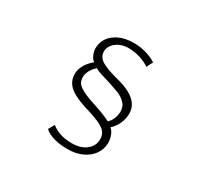

<svg xmlns="http://www.w3.org/2000/svg" viewBox="-168 -994 1336 1273"><g transform="rotate(30 500.0 -357.0)"><path d="M501 -725Q463 -725 433 -710.5Q403 -696 386.5 -673Q370 -650 370 -627Q370 -581 411.5 -556.5Q453 -532 536 -511Q597 -496 638 -474Q679 -452 700.5 -421.5Q722 -391 722 -350Q722 -309 704.5 -271.5Q687 -234 659 -210Q676 -197 687 -170Q698 -143 698 -112Q698 -65 671 -26Q644 13 595.5 35.5Q547 58 485 58Q424 58 379 45Q334 32 306 7L332 -39Q356 -19 395 -4.5Q434 10 489 10Q558 10 599 -23Q640 -56 640 -106Q640 -136 626 -156.5Q612 -177 575.5 -195.5Q539 -214 472 -234Q402 -255 359.5 -277.5Q317 -300 297 -329.5Q277 -359 277 -401Q277 -431 295 -465Q313 -499 350 -529Q332 -542 321.5 -567Q311 -592 311 -616Q311 -659 335.5 -694.5Q360 -730 406 -751Q452 -772 514 -772Q569 -772 613.5 -758Q658 -744 689 -724L665 -676Q641 -694 596.5 -709.5Q552 -725 501 -725ZM481 -291Q517 -280 556 -265Q603 -247 624 -235Q644 -253 654.5 -280Q665 -307 665 -335Q665 -372 640.5 -396.5Q616 -421 581.5 -435Q547 -449 488 -467Q452 -477 427.5 -485.5Q403 -494 385 -504Q359 -480 346.5 -455.5Q334 -431 334 -407Q334 -384 343.5 -366.5Q353 -349 385 -330.5Q417 -312 481 -291Z"/></g></svg>

Font: 寒蝉端黑体 Light
Style: Regular
Weight: 300
Designer: ChillDuanSans {Warren2060}; 
Source Han Sans {Ryoko NISHIZUKA 西塚涼子 (kana, bopomofo & ideographs); Paul D. Hunt (Latin, G
Foundry: ChillType&Adobe
Version: Version 1.300;Glyphs 3.3 (3306)